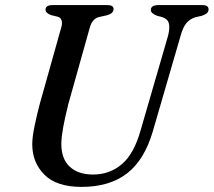

<svg xmlns="http://www.w3.org/2000/svg" viewBox="-20 -720 838 753"><path d="M531.5 -209 639 -579.5Q647 -611 642.2 -628.5Q637.5 -646 616 -653L596.5 -658Q571.5 -667.5 571.5 -680.5Q571.5 -700 601 -700H774.5Q798 -700 798 -683Q798 -666.5 771.5 -658L746.5 -652.5Q724.5 -645.5 710.8 -629Q697 -612.5 687.5 -577L579.5 -205.5Q547 -93.5 478.5 -40.2Q410 13 300 13Q201.5 13 154 -35Q106.5 -83 106.5 -154Q106.5 -183 116 -228Q125.5 -273 136 -312.5L220.5 -613.5Q225 -628 221.5 -639.8Q218 -651.5 206 -654.5L179.5 -661Q158.5 -669 158.5 -682.5Q159 -700 186.5 -700H401.5Q425.5 -700 425.5 -684Q425 -667 399 -660L367.5 -653Q342.5 -646.5 332.5 -613L248 -312Q234.5 -258 227.8 -220.8Q221 -183.5 220.5 -156.5Q220.5 -96.5 253.8 -66Q287 -35.5 345 -35.5Q410 -35.5 457.8 -76Q505.5 -116.5 531.5 -209Z"/></svg>

Font: Fraunces 9pt
Style: Italic
Weight: 400
Italic angle: -16°
Version: Version 1.000;[b76b70a41]